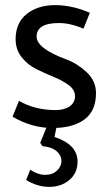

<svg xmlns="http://www.w3.org/2000/svg" viewBox="-20 -488 424 750"><path d="M306 -376Q255 -398 210 -398Q123 -398 123 -345Q123 -299 239 -256Q282 -240 318.5 -206Q355 -172 355 -124Q355 -55 310 -21.5Q265 12 185 12Q105 12 29 -32L54 -94Q117 -58 197 -58Q231 -58 252 -72.5Q273 -87 273 -112Q273 -137 249 -155Q225 -173 191 -187Q157 -201 123 -217.5Q89 -234 65 -264Q41 -294 41 -335Q41 -399 84.5 -433.5Q128 -468 195 -468Q262 -468 331 -438ZM283 143Q283 188 251 215Q219 242 172.5 242Q126 242 82 215L98 175Q128 195 156.5 195Q185 195 202.5 178.5Q220 162 220 140.5Q220 119 201 102.5Q182 86 146 83L137 70L169 -8H204L193 47Q283 77 283 143Z"/></svg>

Font: Average Sans
Style: Regular
Weight: 400
Designer: Eduardo Rodriguez Tunni
Foundry: Eduardo Rodriguez Tunni
Version: Version 1.002